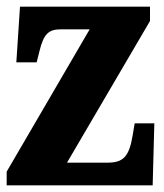

<svg xmlns="http://www.w3.org/2000/svg" viewBox="-20 -556 491 576"><path d="M0 0H438L443 -186H384L378 -150C367 -84 349 -68 301 -68H181L430 -493V-536H40L29 -369H90L98 -401C111 -456 127 -468 163 -468H249L0 -41Z"/></svg>

Font: Noto Serif Devanagari ExtraCondensed Black
Style: Regular
Weight: 900
Width: 2
Designer: Universal Thirst, Indian Type Foundry and the Monotype Design Team
Foundry: Monotype Imaging Inc.
Version: Version 2.004